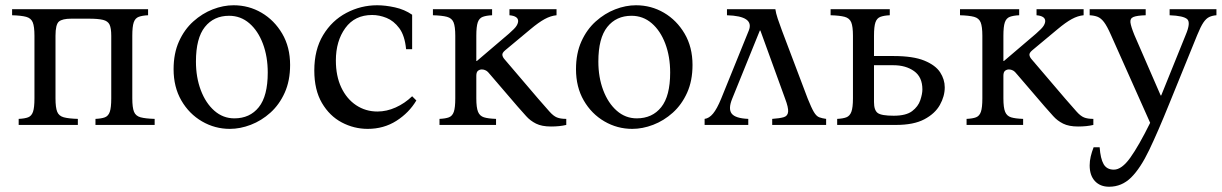

<svg xmlns="http://www.w3.org/2000/svg" viewBox="-20 -475 4645 730"><path d="M483 -101Q483 -66 489.5 -50Q496 -34 514.5 -29Q533 -24 568 -23V0H343V-23Q366 -24 379 -29Q392 -34 397.5 -50Q403 -66 403 -101V-339Q403 -368 396.5 -381.5Q390 -395 371.5 -399.5Q353 -404 318 -404H251Q217 -404 204 -393Q191 -382 191 -339V-101Q191 -66 197.5 -50Q204 -34 222.5 -29Q241 -24 276 -23V0H51V-23Q74 -24 87 -29Q100 -34 105.5 -50Q111 -66 111 -101V-339Q111 -374 104.5 -390Q98 -406 79.5 -411Q61 -416 26 -417V-440H543V-417Q521 -416 507.5 -411Q494 -406 488.5 -390Q483 -374 483 -339Z M868 -455Q926 -455 974.5 -426.5Q1023 -398 1053 -347Q1083 -296 1083 -228Q1083 -168 1062.5 -122.5Q1042 -77 1008 -46.5Q974 -16 933.5 -0.5Q893 15 854 15Q797 15 748 -13.5Q699 -42 669.5 -93Q640 -144 640 -212Q640 -272 660.5 -317.5Q681 -363 715 -393.5Q749 -424 789 -439.5Q829 -455 868 -455ZM871 -25Q930 -25 964 -67.5Q998 -110 998 -199Q998 -260 979.5 -309Q961 -358 928 -386.5Q895 -415 851 -415Q793 -415 759 -372.5Q725 -330 725 -241Q725 -181 743.5 -132Q762 -83 795 -54Q828 -25 871 -25Z M1378 15Q1326 15 1279.5 -9.5Q1233 -34 1204 -83.5Q1175 -133 1175 -207Q1175 -286 1208.5 -341.5Q1242 -397 1297 -426Q1352 -455 1414 -455Q1445 -455 1481.5 -447Q1518 -439 1547 -419V-288H1524Q1519 -340 1498 -368Q1477 -396 1449.5 -407Q1422 -418 1395 -418Q1329 -418 1293 -368.5Q1257 -319 1257 -245Q1257 -186 1277.5 -142.5Q1298 -99 1334 -75Q1370 -51 1415 -51Q1450 -51 1484.5 -66.5Q1519 -82 1547 -109L1563 -93Q1535 -46 1487 -15.5Q1439 15 1378 15Z M1651 0V-23Q1674 -24 1687 -29Q1700 -34 1705.5 -50Q1711 -66 1711 -101V-339Q1711 -374 1704.5 -390Q1698 -406 1679.5 -411Q1661 -416 1626 -417V-440H1851V-417Q1829 -416 1815.5 -411Q1802 -406 1796.5 -390Q1791 -374 1791 -339V-243H1793L1915 -347Q1938 -367 1944 -377Q1950 -387 1950 -395Q1950 -414 1917 -417V-440H2096V-417Q2074 -415 2051 -402.5Q2028 -390 1997 -364L1901 -284Q1889 -274 1890 -266Q1891 -258 1898 -250L2026 -100Q2054 -68 2069 -51Q2084 -34 2097.5 -28.5Q2111 -23 2133 -23V0Q2108 6 2075 6Q2040 6 2018 -5Q1996 -16 1980.5 -33.5Q1965 -51 1948 -70L1845 -190Q1835 -203 1827.5 -207Q1820 -211 1812 -211Q1804 -211 1797.5 -206Q1791 -201 1791 -187V-101Q1791 -66 1797.5 -50Q1804 -34 1820 -29Q1836 -24 1866 -23V0Z M2398 -455Q2456 -455 2504.5 -426.5Q2553 -398 2583 -347Q2613 -296 2613 -228Q2613 -168 2592.5 -122.5Q2572 -77 2538 -46.5Q2504 -16 2463.5 -0.5Q2423 15 2384 15Q2327 15 2278 -13.5Q2229 -42 2199.5 -93Q2170 -144 2170 -212Q2170 -272 2190.5 -317.5Q2211 -363 2245 -393.5Q2279 -424 2319 -439.5Q2359 -455 2398 -455ZM2401 -25Q2460 -25 2494 -67.5Q2528 -110 2528 -199Q2528 -260 2509.5 -309Q2491 -358 2458 -386.5Q2425 -415 2381 -415Q2323 -415 2289 -372.5Q2255 -330 2255 -241Q2255 -181 2273.5 -132Q2292 -83 2325 -54Q2358 -25 2401 -25Z M3051 -100Q3065 -65 3074.5 -49Q3084 -33 3095 -29Q3106 -25 3121 -23V0H2916V-23Q2945 -25 2960 -29.5Q2975 -34 2976.5 -50Q2978 -66 2965 -100L2871 -359H2869L2764 -100Q2748 -61 2762 -43Q2776 -25 2825 -23V0H2659V-23Q2676 -25 2691 -43Q2706 -61 2722 -100L2827 -359Q2849 -414 2744 -417V-440H2928Q2930 -425 2937 -404Q2944 -383 2953 -359Z M3163 0V-23Q3185 -24 3198 -29Q3211 -34 3217 -50Q3223 -66 3223 -101V-339Q3223 -374 3216.5 -390Q3210 -406 3191.5 -411Q3173 -416 3138 -417V-440H3363V-417Q3341 -416 3327.5 -411Q3314 -406 3308.5 -390Q3303 -374 3303 -339V-262H3377Q3452 -262 3494.5 -244.5Q3537 -227 3554.5 -200Q3572 -173 3572 -143Q3572 -109 3553.5 -76Q3535 -43 3494.5 -21.5Q3454 0 3387 0ZM3303 -87Q3303 -56 3317 -45.5Q3331 -35 3378 -35Q3425 -35 3448 -52.5Q3471 -70 3479 -94Q3487 -118 3487 -135Q3487 -182 3455.5 -204.5Q3424 -227 3377 -227H3303Z M3655 0V-23Q3678 -24 3691 -29Q3704 -34 3709.5 -50Q3715 -66 3715 -101V-339Q3715 -374 3708.5 -390Q3702 -406 3683.5 -411Q3665 -416 3630 -417V-440H3855V-417Q3833 -416 3819.5 -411Q3806 -406 3800.5 -390Q3795 -374 3795 -339V-243H3797L3919 -347Q3942 -367 3948 -377Q3954 -387 3954 -395Q3954 -414 3921 -417V-440H4100V-417Q4078 -415 4055 -402.5Q4032 -390 4001 -364L3905 -284Q3893 -274 3894 -266Q3895 -258 3902 -250L4030 -100Q4058 -68 4073 -51Q4088 -34 4101.5 -28.5Q4115 -23 4137 -23V0Q4112 6 4079 6Q4044 6 4022 -5Q4000 -16 3984.5 -33.5Q3969 -51 3952 -70L3849 -190Q3839 -203 3831.5 -207Q3824 -211 3816 -211Q3808 -211 3801.5 -206Q3795 -201 3795 -187V-101Q3795 -66 3801.5 -50Q3808 -34 3824 -29Q3840 -24 3870 -23V0Z M4197 235Q4163 235 4143 213.5Q4123 192 4123 154Q4123 137 4127 120Q4131 103 4138 85H4161Q4164 128 4176 149Q4188 170 4215 170Q4245 170 4277.5 124.5Q4310 79 4353 -8L4204 -342Q4189 -376 4177.5 -391Q4166 -406 4153.5 -411Q4141 -416 4123 -417V-440H4336V-417Q4303 -416 4289.5 -410.5Q4276 -405 4278 -389.5Q4280 -374 4293 -342L4393 -112H4395L4488 -342Q4508 -389 4494 -402Q4480 -415 4427 -417V-440H4605V-417Q4590 -416 4578 -410.5Q4566 -405 4555.5 -389.5Q4545 -374 4532 -342L4425 -79Q4383 25 4349.5 95Q4316 165 4280.5 200Q4245 235 4197 235Z"/></svg>

Font: Bona Nova
Style: Regular
Weight: 400
Designer: Mateusz Machalski
Foundry: Capitalics
Version: Version 4.001; ttfautohint (v1.8.3)